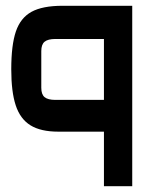

<svg xmlns="http://www.w3.org/2000/svg" viewBox="-20 -645 559 665"><path d="M182 -189Q121 -189 85.5 -211Q50 -233 34.5 -280Q19 -327 19 -405Q19 -489 35 -536Q51 -583 89 -604Q127 -625 197 -625H438V0H340V-189ZM340 -510H172Q146 -510 134.5 -500.5Q123 -491 123 -468V-341Q123 -318 134.5 -308.5Q146 -299 172 -299H340Z"/></svg>

Font: Changa Medium
Style: Regular
Weight: 500
Designer: Eduardo Rodriguez Tunni
Foundry: Eduardo Rodriguez Tunni
Version: Version 2.002; ttfautohint (v1.5) -l 8 -r 50 -G 150 -x 14 -H